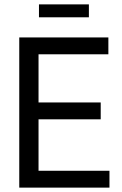

<svg xmlns="http://www.w3.org/2000/svg" viewBox="-20 -857 556 877"><path d="M158 -778V-837H386V-778ZM68 0V-686H475V-609H156V-389H440V-312H156V-77H480V0Z"/></svg>

Font: Archivo Condensed
Style: Regular
Weight: 400
Width: 3
Designer: Hector Gatti
Foundry: Omnibus-Type
Version: Version 2.001; ttfautohint (v1.8.3)